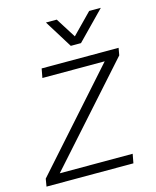

<svg xmlns="http://www.w3.org/2000/svg" viewBox="-119 -799 712 875"><g transform="rotate(-15 237.5 -361.5)"><path d="M441 -723H386L293 -628L233 -723H182L264 -591H312ZM-9 0H401L409 -43H65L466 -492L472 -526H109L101 -483H395L-3 -36Z"/></g></svg>

Font: Archivo Thin
Style: Italic
Weight: 100
Italic angle: -10°
Designer: Hector Gatti
Foundry: Omnibus-Type
Version: Version 2.001